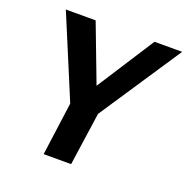

<svg xmlns="http://www.w3.org/2000/svg" viewBox="-124 -809 904 926"><g transform="rotate(20 328.0 -346.0)"><path d="M197 0H338L377 -272L656 -692H514L324 -397L212 -692H59L234 -273Z"/></g></svg>

Font: Ronzino Bold
Style: Italic
Weight: 700
Italic angle: -8°
Designer: Nunzio Mazzaferro
Foundry: Collletttivo
Version: Version 1.000;Glyphs 3.3 (3337)